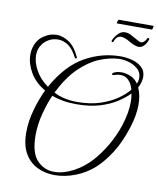

<svg xmlns="http://www.w3.org/2000/svg" viewBox="-91 -860 801 973"><g transform="rotate(10 310.0 -373.0)"><path d="M256 43Q208 43 167.5 23.5Q127 4 102.5 -37.5Q78 -79 78 -146Q78 -203 95 -263Q112 -323 135 -371Q82 -402 56 -447.5Q30 -493 30 -537Q30 -583 56 -617Q67 -631 91.5 -645Q116 -659 146 -659Q175 -659 207 -639Q239 -619 264 -566Q265 -565 265 -562Q265 -558 260.5 -557.5Q256 -557 254 -562Q233 -604 207.5 -620.5Q182 -637 156 -637Q131 -637 110 -625.5Q89 -614 77 -597Q59 -573 59 -540Q59 -503 81.5 -462.5Q104 -422 146 -392Q211 -509 298.5 -558.5Q386 -608 483 -608Q513 -608 543 -600Q573 -592 593 -573.5Q613 -555 613 -524Q613 -507 605 -485Q604 -481 601.5 -477Q599 -473 597 -468Q614 -431 614 -382Q614 -328 593 -262Q567 -181 532 -126.5Q497 -72 459 -37Q417 1 363 22Q309 43 256 43ZM304 -342Q373 -342 424.5 -359.5Q476 -377 511 -402Q546 -427 565 -451Q557 -481 540 -498Q523 -515 498 -515Q483 -515 466 -509Q464 -508 460 -508Q455 -508 455 -512Q455 -517 461 -520Q478 -529 501 -529Q524 -529 548 -519Q572 -509 587 -486Q594 -501 594 -517Q594 -544 574.5 -561.5Q555 -579 528 -587Q501 -595 478 -594Q429 -592 377 -570.5Q325 -549 275.5 -501Q226 -453 184 -369Q235 -342 304 -342ZM251 27Q298 27 348.5 0.5Q399 -26 439 -70Q474 -109 503.5 -159.5Q533 -210 552 -268Q573 -334 573 -389Q573 -401 572 -411.5Q571 -422 569 -432Q547 -409 510.5 -385Q474 -361 422.5 -345.5Q371 -330 303 -330Q266 -330 234 -335.5Q202 -341 176 -351Q158 -312 142.5 -254Q127 -196 127 -140Q127 -50 163 -11.5Q199 27 251 27ZM563 -671Q555 -671 541 -676Q527 -681 516 -688Q498 -699 487 -702.5Q476 -706 468 -706Q444 -706 433 -674Q431 -672 428 -672Q421 -672 425 -682Q433 -700 448.5 -716Q464 -732 483 -732Q491 -732 499.5 -730Q508 -728 522 -720Q538 -712 551 -704Q564 -696 572 -696Q587 -696 601 -723Q601 -724 604 -724Q612 -724 609 -715Q602 -695 590 -683Q578 -671 563 -671ZM435 -769Q434 -768 434 -771Q434 -775 436.5 -782Q439 -789 441 -789H619Q620 -789 620 -786Q620 -782 618 -775.5Q616 -769 615 -769Z"/></g></svg>

Font: Gwendolyn
Style: Regular
Weight: 400
Designer: Robert E. Leuschke
Foundry: Robert E. Leuschke
Version: Version 1.010; ttfautohint (v1.8.3)